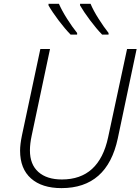

<svg xmlns="http://www.w3.org/2000/svg" viewBox="-20 -969 731 999"><path d="M299.8 9.8Q198.2 9.8 141.4 -40.5Q84.5 -90.8 84.5 -185.1Q84.5 -217.8 94.2 -264.6L189.9 -713.9H240.2L145 -264.2Q135.7 -221.7 135.7 -186.5Q135.7 -113.3 179.7 -74.2Q223.6 -35.2 302.2 -35.2Q495.6 -35.2 542.5 -254.4L641.1 -713.9H690.9L592.8 -248.5Q537.6 9.8 299.8 9.8ZM511.2 -789.1Q481 -820.3 448.5 -863.8Q416 -907.2 396.5 -940.9V-949.2H451.2Q465.8 -914.1 493.2 -871.1Q520.5 -828.1 544.9 -797.4V-789.1ZM347.2 -789.1Q316.9 -820.3 284.2 -863.8Q251.5 -907.2 232.4 -940.9V-949.2H286.6Q301.8 -914.1 329.1 -871.1Q356.4 -828.1 381.3 -797.4V-789.1Z"/></svg>

Font: Open Sans Light
Style: Italic
Weight: 300
Italic angle: -12°
Designer: Monotype Design Team
Foundry: Monotype Imaging Inc.
Version: Version 3.003; ttfautohint (v1.8.4)